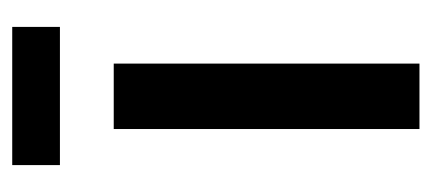

<svg xmlns="http://www.w3.org/2000/svg" viewBox="-216 -490 706 314"><g transform="rotate(-90 137.0 -333.0)"><path d="M250 -666V-588H24V-666ZM190 -500V0H83V-500Z"/></g></svg>

Font: Elaine Sans Medium
Style: Regular
Weight: 500
Designer: Wei Huang
Foundry: Wei Huang
Version: Version 2.001;PS 002.001;hotconv 1.0.88;makeotf.lib2.5.64775